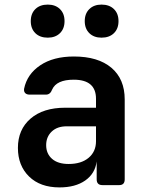

<svg xmlns="http://www.w3.org/2000/svg" viewBox="-20 -806 640 836"><path d="M239 10Q155 10 106.5 -37.5Q58 -85 58 -162Q58 -242 113 -289.5Q168 -337 264 -337H398V-376Q398 -459 301 -459Q226 -459 207 -416Q199 -394 180 -394H109Q96 -394 89.5 -401Q83 -408 85 -420Q98 -483 155 -521.5Q212 -560 302 -560Q407 -560 465 -511Q523 -462 523 -373V-25Q523 0 499 0H426Q401 0 401 -25V-103Q394 -50 351 -20Q308 10 239 10ZM279 -92Q334 -92 366 -119Q398 -146 398 -191V-256H270Q229 -256 205 -233Q181 -210 181 -174Q181 -137 206.5 -114.5Q232 -92 279 -92ZM422 -642Q389 -642 369 -661.5Q349 -681 349 -714Q349 -747 369 -766.5Q389 -786 422 -786Q456 -786 476 -766.5Q496 -747 496 -714Q496 -681 476 -661.5Q456 -642 422 -642ZM188 -642Q154 -642 134 -661.5Q114 -681 114 -714Q114 -747 134 -766.5Q154 -786 188 -786Q221 -786 241 -766.5Q261 -747 261 -714Q261 -681 241 -661.5Q221 -642 188 -642Z"/></svg>

Font: Pitagon Sans Mono
Style: Bold
Weight: 700
Monospace: yes
Designer: Travis Tran
Foundry: Pitagon
Version: Version 1.001; ttfautohint (v1.8.4.7-5d5b);gftools[0.9.26]